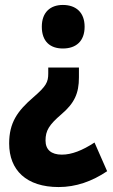

<svg xmlns="http://www.w3.org/2000/svg" viewBox="-20 -579 456 776"><path d="M322 -471C322 -529 287 -559 234 -559C183 -559 149 -529 149 -471C149 -412 182 -383 234 -383C288 -383 322 -413 322 -471ZM299 -266V-306H175V-282C175 -247 167 -231 115 -186C50 -130 17 -83 17 1C17 109 87 177 217 177C287 177 352 154 413 113L362 -3C313 29 270 46 230 46C187 46 164 26 164 -11C164 -51 178 -74 228 -117C281 -162 299 -202 299 -266Z"/></svg>

Font: Noto Sans Thai Looped Condensed ExtraBold
Style: Regular
Weight: 800
Width: 3
Designer: Sasikarn Vongin, Ben Mitchell
Foundry: The Fontpad Ltd
Version: Version 1.001